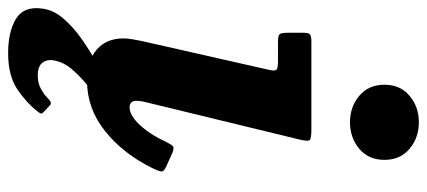

<svg xmlns="http://www.w3.org/2000/svg" viewBox="-334 -516 1024 460"><g transform="rotate(90 178.0 -286.0)"><path d="M75.5 206.5Q24 206.5 -6.8 187.8Q-37.5 169 -31.5 125.5Q-28.5 99 -9 75.8Q10.5 52.5 38.5 32.5Q66.5 12.5 96 -4.2Q125.5 -21 148.5 -34.5Q158 -40 167.2 -37.8Q176.5 -35.5 179.5 -32Q186.5 -24 187 -19.2Q187.5 -14.5 180 -7.5Q165.5 5.5 147 21Q128.5 36.5 113.2 54.5Q98 72.5 93.5 93Q89 112 97.8 123.8Q106.5 135.5 129 135.5Q147.5 135.5 161.2 127.8Q175 120 185 110Q194.5 100.5 200.5 106.5L216.5 121.5Q220.5 125 220 127.5Q219.5 130 215.5 135.5Q194 163 161.5 184.8Q129 206.5 75.5 206.5ZM151 -695Q151 -733 177.5 -755.2Q204 -777.5 241 -777.5Q278 -777.5 304.5 -755.2Q331 -733 331 -695Q331 -657 304.5 -634.8Q278 -612.5 241 -612.5Q204 -612.5 177.5 -634.8Q151 -657 151 -695ZM282.5 -492.5 192 -120Q189.5 -110.5 189.5 -101Q189.5 -84.5 205.5 -84.5Q224.5 -84.5 247.2 -108.8Q270 -133 288.5 -173Q294.5 -185 298.5 -188.5Q302.5 -192 316.5 -186L348.5 -171.5Q360 -166 358.8 -159.5Q357.5 -153 351.5 -140.5Q316.5 -69 262.2 -25.8Q208 17.5 142 17.5Q93.5 17.5 66.8 -5.8Q40 -29 40 -70Q40 -79 42.2 -91.8Q44.5 -104.5 46 -112.5L115 -417Q118.5 -431.5 115.5 -435.8Q112.5 -440 95.5 -440H48.5Q34 -440 30.2 -443.8Q26.5 -447.5 26.5 -462V-501.5Q26.5 -514 31 -517Q35.5 -520 47.5 -520H258.5Q280.5 -520 283.8 -515.8Q287 -511.5 282.5 -492.5Z"/></g></svg>

Font: Besley*
Style: Bold Italic
Weight: 700
Italic angle: -13°
Designer: Owen Earl
Foundry: indestructible type*
Version: Version 2.000; ttfautohint (v1.8.3)